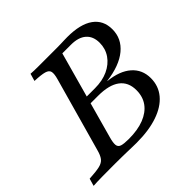

<svg xmlns="http://www.w3.org/2000/svg" viewBox="-149 -728 885 885"><g transform="rotate(-45 293.0 -285.5)"><path d="M-7.3 0 3.2 -36.3Q47.6 -38.7 70.2 -44Q92.7 -49.2 103.6 -63.3Q114.5 -77.4 121.8 -105.6L222.6 -465.3Q230.6 -493.5 227.4 -507.7Q224.2 -521.8 204.4 -527.4Q184.7 -533.1 141.9 -534.7L152.4 -571Q161.3 -570.2 174.2 -569.8Q187.1 -569.4 203.6 -569.4Q220.2 -569.4 239.9 -569.4Q259.7 -569.4 283.1 -569.4Q304 -569.4 319.8 -569.4Q335.5 -569.4 348 -569.8Q360.5 -570.2 371 -570.6Q381.5 -571 391.9 -571Q476.6 -571 520.6 -539.5Q564.5 -508.1 564.5 -449.2Q564.5 -388.7 516.5 -348.8Q468.5 -308.9 379 -297.6V-296.8Q451.6 -289.5 491.1 -254.8Q530.6 -220.2 530.6 -164.5Q530.6 -113.7 499.6 -76.6Q468.5 -39.5 410.9 -19.8Q353.2 0 273.4 0Q261.3 0 248 -0.4Q234.7 -0.8 218.1 -1.2Q201.6 -1.6 180.6 -2Q159.7 -2.4 133.1 -2.4Q85.5 -2.4 50.4 -2Q15.3 -1.6 -7.3 0ZM260.5 -37.9Q318.5 -37.9 359.7 -54Q400.8 -70.2 422.6 -100Q444.4 -129.8 444.4 -172.6Q444.4 -225 408.1 -252Q371.8 -279 300.8 -279H243.5L253.2 -313.7H315.3Q363.7 -313.7 400.4 -330.6Q437.1 -347.6 458.1 -377.8Q479 -408.1 479 -446.8Q479 -488.7 453.2 -511.3Q427.4 -533.9 379 -533.9H322.6L204 -105.6Q196 -77.4 197.6 -62.5Q199.2 -47.6 214.1 -42.7Q229 -37.9 260.5 -37.9Z"/></g></svg>

Font: Playfair 9pt
Style: Italic
Weight: 400
Italic angle: -15.6°
Designer: Claus Eggers Sørensen
Foundry: Claus Eggers Sørensen
Version: Version 2.001;gftools[0.9.30]